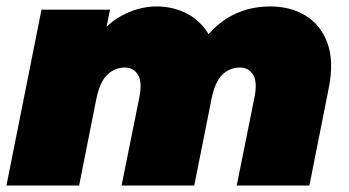

<svg xmlns="http://www.w3.org/2000/svg" viewBox="-25 -577 1085 597"><path d="M815 -557Q878 -557 925 -528.5Q972 -500 993 -443.5Q1014 -387 997 -302L937 0H711L766 -273Q776 -322 762 -344.5Q748 -367 721 -367Q690 -367 667 -345.5Q644 -324 633 -271L579 0H353L408 -273Q418 -322 404 -344.5Q390 -367 363 -367Q332 -367 308.5 -344.5Q285 -322 274 -267L221 0H-5L104 -547H317L294 -432L261 -436Q298 -498 352 -527.5Q406 -557 462 -557Q507 -557 546.5 -539.5Q586 -522 613 -486.5Q640 -451 645 -396L586 -415Q621 -482 680 -519.5Q739 -557 815 -557Z"/></svg>

Font: Montserrat Thin Black
Style: Italic
Weight: 900
Italic angle: -11.3°
Version: Version 9.000